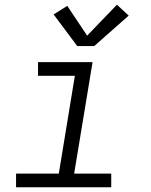

<svg xmlns="http://www.w3.org/2000/svg" viewBox="-20 -793 640 813"><path d="M48 0V-58H229L297 -472H141V-530H372L294 -58H451V0ZM307 -598 207 -732 265 -768 349 -642 475 -773 525 -727 379 -598Z"/></svg>

Font: Iosevka Curly LtExObl
Style: Regular
Weight: 300
Width: 7
Italic angle: -9°
Monospace: yes
Designer: Belleve Invis
Foundry: Belleve Invis
Version: Version 11.1.0; ttfautohint (v1.8.3)